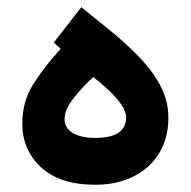

<svg xmlns="http://www.w3.org/2000/svg" viewBox="-20 -512 526 530"><path d="M147.5 -377.4 128.4 -394.5 204.6 -492.2Q249 -456.5 291.7 -421.4Q334.5 -386.2 369.1 -349.4Q403.8 -312.5 424.3 -272.5Q444.8 -232.4 444.8 -187.5Q444.8 -129.9 418.9 -88.4Q393.1 -46.9 347.7 -24.4Q302.2 -2 243.2 -2Q145.5 -2 93.5 -50Q41.5 -98.1 41.5 -170.9Q41.5 -231.4 71.5 -279.1Q101.6 -326.7 147.5 -377.4ZM328.1 -188Q328.1 -205.1 313.7 -225.1Q299.3 -245.1 278.3 -264.6Q257.3 -284.2 237.3 -299.3Q208 -272.5 183.1 -241Q158.2 -209.5 158.2 -183.1Q158.2 -159.2 180.4 -145.3Q202.6 -131.3 242.7 -131.3Q328.1 -131.3 328.1 -188Z"/></svg>

Font: Vazirmatn RD FD
Style: Bold
Weight: 700
Designer: Saber Rastikerdar
Foundry: Saber Rastikerdar
Version: Version 33.003